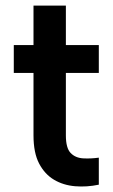

<svg xmlns="http://www.w3.org/2000/svg" viewBox="-20 -660 401 682"><path d="M99 -500V-640H214V-500H331V-401H214V-179Q214 -134 231 -116.5Q248 -99 275.5 -97.5Q303 -96 331 -100V-4Q288 5 246.5 1.5Q205 -2 172 -21.5Q139 -41 119 -79Q99 -117 99 -179V-401H29V-500Z"/></svg>

Font: Albert Sans SemiBold
Style: Regular
Weight: 600
Designer: Andreas Rasmussen
Foundry: a.Foundry
Version: Version 1.025